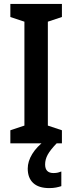

<svg xmlns="http://www.w3.org/2000/svg" viewBox="-20 -734 370 983"><path d="M297 0H33V-67L105 -91V-623L33 -647V-714H297V-647L225 -623V-91L297 -67ZM211 108Q211 152 254 152Q267 152 277 149.5Q287 147 294 144V219Q282 223 267 226Q252 229 232 229Q178 229 150 203Q122 177 122 129Q122 92 145 54.5Q168 17 211 -15L270 0Q238 33 224.5 57.5Q211 82 211 108Z"/></svg>

Font: Noto Sans Hebrew Condensed SemiBold
Style: Regular
Weight: 600
Width: 3
Designer: Monotype Design Team
Foundry: Monotype Imaging Inc.
Version: Version 2.004; ttfautohint (v1.8.4.7-5d5b)